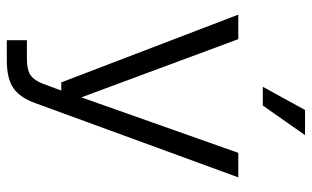

<svg xmlns="http://www.w3.org/2000/svg" viewBox="-196 -570 916 564"><g transform="rotate(90 262.0 -288.0)"><path d="M98 150V91H152Q185 91 200.5 80.5Q216 70 226 44L246 -10H222L23 -530H95L266 -69L429 -530H501L283 66Q267 111 239 130.5Q211 150 157 150ZM235 -602 303 -726H377L290 -602Z"/></g></svg>

Font: Geist Light
Style: Regular
Weight: 400
Designer: Basement.studio, Andrés Briganti, Mateo Zaragoza
Foundry: Basement.studio, Vercel, Andrés Briganti, Guido Ferreyra, Mateo Zaragoza
Version: Version 1.401